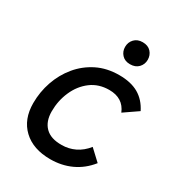

<svg xmlns="http://www.w3.org/2000/svg" viewBox="-171 -810 852 926"><g transform="rotate(30 255.0 -347.0)"><path d="M248 9Q152 9 97 -43Q42 -95 42 -185Q42 -247 62 -305Q82 -363 120 -409Q158 -455 212 -482Q266 -509 335 -509Q400 -509 442.5 -484.5Q485 -460 510 -410L433 -357Q406 -423 329 -423Q270 -423 227.5 -391Q185 -359 162 -306.5Q139 -254 139 -195Q139 -139 170 -108Q201 -77 262 -78Q300 -78 334.5 -94.5Q369 -111 396 -145L456 -89Q417 -40 364 -15.5Q311 9 248 9ZM352 -580Q323 -580 306.5 -598Q290 -616 290 -641Q290 -667 307 -685Q324 -703 353 -703Q383 -703 399.5 -685Q416 -667 416 -641Q416 -616 399 -598Q382 -580 352 -580Z"/></g></svg>

Font: Livvic Medium
Style: Italic
Weight: 500
Italic angle: -10°
Designer: Jacques Le Bailly, Baron von Fonthausen
Version: Version 1.001; ttfautohint (v1.8.2)